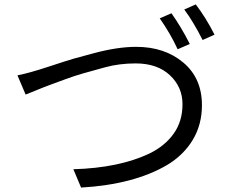

<svg xmlns="http://www.w3.org/2000/svg" viewBox="-20 -845 1040 869"><path d="M59 -504Q111 -514 197.5 -542.5Q284 -571 317 -580.5Q350 -590 404 -604Q512 -633 596 -633Q725 -633 809.5 -562Q894 -491 894 -369Q894 -281 852.5 -212Q811 -143 736 -98Q586 -10 347 4L312 -79Q519 -85 656 -150Q726 -184 766 -240Q806 -296 806 -373.5Q806 -451 749 -504.5Q692 -558 594 -558Q520 -558 456 -540.5Q392 -523 355 -512.5Q318 -502 272 -485Q226 -468 201.5 -459Q177 -450 138.5 -434Q100 -418 96 -417ZM756 -785Q800 -723 839 -646L784 -622Q752 -692 703 -762ZM866 -825Q912 -765 951 -688L897 -664Q855 -747 814 -802Z"/></svg>

Font: Swei Fan Sans CJK TC
Style: Regular
Weight: 400
Version: Version 2.130